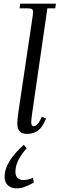

<svg xmlns="http://www.w3.org/2000/svg" viewBox="-20 -722 324 1045"><path d="M4.9 238.8Q4.9 160.2 109.9 65.9L125 85Q64 152.8 64 212.9Q64 235.4 75.7 246.6Q87.4 257.8 106.9 257.8Q133.3 257.8 159.2 246.1L164.1 272Q128.9 290 110.4 296.6Q91.8 303.2 68.8 303.2Q42 303.2 23.4 287.1Q4.9 271 4.9 238.8ZM74.2 -47.9Q74.2 -71.8 79.1 -105L158.2 -637.2Q160.2 -650.9 160.2 -655.8Q160.2 -668.5 153.3 -672.6Q146.5 -676.8 127.9 -676.8H86.9L89.8 -702.1H284.2L280.8 -676.8H237.8L154.8 -104Q149.9 -68.8 149.9 -58.1Q149.9 -35.2 163.1 -35.2Q181.6 -35.2 196.8 -64.9L208 -86.9L231 -76.2L220.2 -54.2Q202.1 -19 179.2 -6.1Q156.2 6.8 127 6.8Q74.2 6.8 74.2 -47.9Z"/></svg>

Font: Dihjauti S
Style: Italic
Weight: 400
Italic angle: -9°
Designer: T. Christopher White
Version: Version 3.0.0